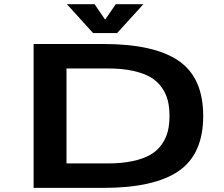

<svg xmlns="http://www.w3.org/2000/svg" viewBox="-20 -914 1090 934"><path d="M677.5 -893.5 549.5 -753H433L305.5 -893.5H440L491.5 -818.5L543 -893.5ZM143.5 0V-700H482Q730 -700 849.2 -618Q968.5 -536 968.5 -350Q968.5 -164 849.2 -82Q730 0 482 0ZM303.5 -119H504.5Q574.5 -119 627.5 -130.8Q680.5 -142.5 713.8 -162.5Q747 -182.5 767.8 -212.8Q788.5 -243 796.5 -276Q804.5 -309 804.5 -350Q804.5 -391 796.5 -424Q788.5 -457 767.8 -487.2Q747 -517.5 713.8 -537.5Q680.5 -557.5 627.5 -569.2Q574.5 -581 504.5 -581H303.5Z"/></svg>

Font: League Mono Extended SemiBold
Style: Regular
Weight: 600
Width: 9
Designer: Tyler Finck
Foundry: The League of Moveable Type / Tyler Finck
Version: Version 2.210